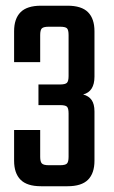

<svg xmlns="http://www.w3.org/2000/svg" viewBox="-20 -646 395 666"><path d="M119.4 -524.2V-430.4H28.9V-537.7Q28.9 -581.1 51.4 -603.7Q73.8 -626.2 122.2 -626.2H214.4Q262.8 -626.2 285.3 -603.7Q307.7 -581.1 307.7 -537.7V-380Q307.7 -354.4 297.8 -338.8Q287.9 -323.3 268.4 -318.3Q287.9 -313.2 297.8 -299.1Q307.7 -284.9 307.7 -259.5V-88.5Q307.7 -45.1 285.3 -22.5Q262.8 0 214.4 0H122.2Q73.8 0 51.4 -22.5Q28.9 -45.1 28.9 -88.5V-195H119.4V-102Q119.4 -84.7 125.4 -78.8Q131.4 -72.9 149.2 -72.9H188.1Q206.7 -72.9 212.3 -78.8Q217.9 -84.7 217.9 -102V-252.3Q217.9 -270.4 212.3 -275.9Q206.7 -281.4 188.1 -281.4H113.4V-353H188.1Q206.7 -353 212.3 -358.9Q217.9 -364.8 217.9 -382.1V-524.2Q217.9 -542.3 212.3 -547.8Q206.7 -553.3 188.1 -553.3H149.2Q131.4 -553.3 125.4 -547.8Q119.4 -542.3 119.4 -524.2Z"/></svg>

Font: Teko Variable Light
Style: Regular
Weight: 300
Designer: Manushi Parikh, Jonny Pinhorn
Foundry: Indian Type Foundry
Version: Version 3.000